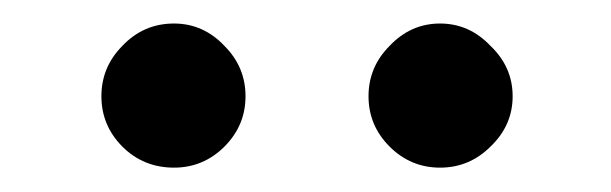

<svg xmlns="http://www.w3.org/2000/svg" viewBox="-20 -754 509 160"><path d="M125 -614.3Q99.6 -614.3 82 -631.8Q64.5 -649.4 64.5 -673.8Q64.5 -698.2 82 -715.8Q99.6 -734.4 125 -734.4Q149.4 -734.4 167 -715.8Q184.6 -698.2 184.6 -673.8Q184.6 -649.4 167 -631.8Q149.4 -614.3 125 -614.3ZM346.7 -614.3Q322.3 -614.3 304.7 -631.8Q287.1 -649.4 287.1 -673.8Q287.1 -698.2 304.7 -715.8Q322.3 -734.4 346.7 -734.4Q371.1 -734.4 388.7 -715.8Q407.2 -698.2 407.2 -673.8Q407.2 -649.4 388.7 -631.8Q371.1 -614.3 346.7 -614.3Z"/></svg>

Font: Abed
Style: Bold
Weight: 700
Designer: Johan Aakerlund
Version: Version 3.105